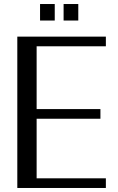

<svg xmlns="http://www.w3.org/2000/svg" viewBox="-20 -940 588 954"><path d="M296 -838H369V-920H296ZM179 -838H252V-920H179ZM506 -758H66V-6H506V-54H162V-350H479V-398H162V-710H506Z"/></svg>

Font: LXGW Marker Gothic
Style: Regular
Weight: 400
Version: Version 1.001